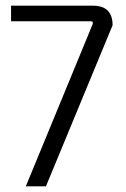

<svg xmlns="http://www.w3.org/2000/svg" viewBox="-20 -655 444 677"><path d="M142 2H71L306 -568Q308 -574 307 -577Q306 -580 300 -580H19V-635H306Q343 -635 360 -617.5Q377 -600 377 -566Z"/></svg>

Font: Gemunu Libre ExtraLight Light
Style: Regular
Weight: 300
Version: Version 1.100